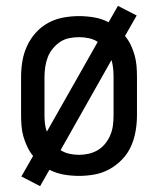

<svg xmlns="http://www.w3.org/2000/svg" viewBox="-20 -593 540 656"><path d="M117 43 149 -13Q172 -1 198 3.5Q224 8 250 8Q277 8 304 3Q331 -2 355 -15.5Q379 -29 398 -49Q417 -69 428 -94Q439 -119 443.5 -146Q448 -173 448 -200V-330Q448 -349 446.5 -367.5Q445 -386 440 -404Q435 -422 427 -439Q419 -456 407 -470L447 -540L383 -573L351 -517Q328 -529 302 -533.5Q276 -538 250 -538Q223 -538 196 -533Q169 -528 145 -515Q121 -502 102.5 -481.5Q84 -461 72.5 -436Q61 -411 56.5 -384Q52 -357 52 -330V-200Q52 -182 53.5 -163Q55 -144 60 -126.5Q65 -109 73 -92Q81 -75 93 -60L53 10ZM250 -64Q234 -64 217.5 -67.5Q201 -71 187 -80L361 -388Q365 -374 366.5 -359.5Q368 -345 368 -330V-200Q368 -183 366 -166Q364 -149 357.5 -133Q351 -117 340.5 -103.5Q330 -90 315.5 -81Q301 -72 284 -68Q267 -64 250 -64ZM140 -143Q135 -157 133.5 -171.5Q132 -186 132 -200V-330Q132 -347 134.5 -364Q137 -381 143 -397Q149 -413 160 -426.5Q171 -440 185 -449.5Q199 -459 216 -462.5Q233 -466 250 -466Q267 -466 283.5 -462.5Q300 -459 314 -450Z"/></svg>

Font: Iosevka SS09
Style: Regular
Weight: 400
Monospace: yes
Designer: Belleve Invis
Foundry: Belleve Invis
Version: Version 5.2.1; ttfautohint (v1.8.3)